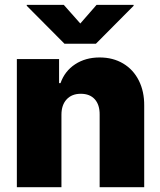

<svg xmlns="http://www.w3.org/2000/svg" viewBox="-20 -775 664 795"><path d="M234.4 0H49.8V-530.3H224.6V-430.7H230.5Q248 -480.5 291 -508.8Q334 -537.1 392.6 -537.1Q447.8 -537.1 490 -512Q532.2 -486.8 554.9 -441.4Q577.6 -396 577.1 -337.9V0H392.6V-299.8Q393.1 -340.8 372.6 -363.8Q352.1 -386.7 314.5 -386.7Q277.3 -386.7 255.9 -363.5Q234.4 -340.3 234.4 -299.8ZM312.5 -677.7 379.9 -754.9H533.2V-751L377 -593.8H247.1L90.8 -751V-754.9H244.1Z"/></svg>

Font: Pretendard GOV Black
Style: Regular
Weight: 900
Designer: Base glyphs from Inter by Rasmus Andersson; Hangeul glyphs from Noto Sans CJK(Source Han Sans) by Jang Soo-young and Kan
Foundry: Kil Hyung-jin
Version: Version 1.309